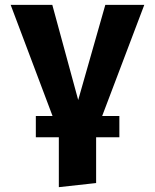

<svg xmlns="http://www.w3.org/2000/svg" viewBox="-20 -551 640 793"><path d="M402 -72H473V16H377V205L223 222V16H128V-72H197L24 -531H196L303 -138L415 -531H576Z"/></svg>

Font: Fira Mono
Style: Bold
Weight: 700
Monospace: yes
Designer: Carrois Corporate & Edenspiekermann AG
Foundry: Carrois Corporate GbR & Edenspiekermann AG
Version: Version 3.206